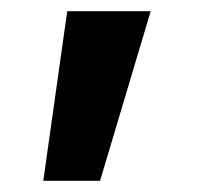

<svg xmlns="http://www.w3.org/2000/svg" viewBox="-20 -131 393 345"><path d="M57.8 193.9 100.8 -110.9H250.8L159.8 193.9Z"/></svg>

Font: Inter V
Style: 
Weight: 400
Designer: Rasmus Andersson
Foundry: rsms
Version: Version 4.000;git-a3f224843